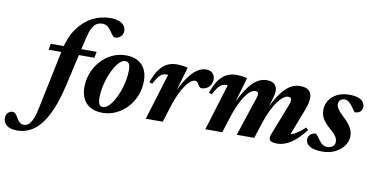

<svg xmlns="http://www.w3.org/2000/svg" viewBox="-280 -967 2879 1479"><g transform="rotate(10 1160.0 -227.0)"><path d="M48.5 -393.5 57 -441.5H416L406.5 -393.5ZM229 -145Q202.5 -30 168.8 48.2Q135 126.5 95.2 173.5Q55.5 220.5 10.5 241Q-34.5 261.5 -83 261.5Q-138.5 261.5 -165.2 239.2Q-192 217 -192 183.5Q-192 158 -176.8 141.8Q-161.5 125.5 -139.5 125.5Q-128 125.5 -117.8 135.8Q-107.5 146 -94.5 169.5Q-81 192.5 -68.5 201Q-56 209.5 -42.5 209.5Q-27 209.5 -13.5 203Q0 196.5 11.8 180Q23.5 163.5 34 134.8Q44.5 106 53.5 61.5L152 -412.5Q173 -512 221 -579.8Q269 -647.5 335 -682Q401 -716.5 475 -716.5Q517 -716.5 544.2 -705.8Q571.5 -695 584.5 -677Q597.5 -659 597.5 -637Q597.5 -609.5 579 -592Q560.5 -574.5 536.5 -574.5Q525.5 -574.5 514.8 -587.8Q504 -601 490.5 -621Q477 -642 460 -652.5Q443 -663 422.5 -663Q396.5 -663 377 -650.8Q357.5 -638.5 342.8 -609.5Q328 -580.5 316.5 -530Z M644.5 -454.5Q699.5 -454.5 737.2 -433.5Q775 -412.5 794.2 -374.5Q813.5 -336.5 813.5 -284.5Q813.5 -223 792.2 -169.2Q771 -115.5 733.2 -74.5Q695.5 -33.5 645.8 -10.2Q596 13 539.5 13Q484.5 13 446.8 -7.8Q409 -28.5 389.5 -66.8Q370 -105 370 -157Q370 -218 391.5 -272Q413 -326 450.8 -367Q488.5 -408 538 -431.2Q587.5 -454.5 644.5 -454.5ZM537.5 -31.5Q557.5 -31.5 578.5 -50.5Q599.5 -69.5 618.5 -101.8Q637.5 -134 652.5 -174.5Q667.5 -215 676.5 -258.8Q685.5 -302.5 685.5 -343.5Q685.5 -380.5 675.8 -395.2Q666 -410 646 -410Q626 -410 605 -391Q584 -372 565 -339.8Q546 -307.5 531 -266.8Q516 -226 507.2 -182.5Q498.5 -139 498.5 -98Q498.5 -61 508.2 -46.2Q518 -31.5 537.5 -31.5Z M988.5 -361Q987.5 -362.5 985.8 -363.2Q984 -364 981 -364Q962.5 -364 947 -357.5Q931.5 -351 915.8 -331.8Q900 -312.5 880 -273.5L856.5 -282.5Q879.5 -348.5 907.8 -385.8Q936 -423 969.2 -438.5Q1002.5 -454 1041 -454Q1057.5 -454 1071 -452.8Q1084.5 -451.5 1098.2 -449.5Q1112 -447.5 1128 -443.5L1059.5 -208.5L1055.5 -218.5Q1094.5 -306.5 1131.2 -358.2Q1168 -410 1202.5 -432.2Q1237 -454.5 1269 -454.5Q1304.5 -454.5 1322.5 -436Q1340.5 -417.5 1340.5 -386.5Q1340.5 -363.5 1329.2 -345.2Q1318 -327 1299.8 -316.5Q1281.5 -306 1259 -306Q1251 -306 1245 -311.8Q1239 -317.5 1232 -330Q1225 -343 1217.5 -348.5Q1210 -354 1200 -354Q1187.5 -354 1172.5 -343.8Q1157.5 -333.5 1141.2 -313.8Q1125 -294 1108.2 -264.2Q1091.5 -234.5 1075.2 -195.2Q1059 -156 1044 -107L1011 0H878Z M1981.5 -37 1961.5 -71Q1984.5 -71 2006.8 -78.8Q2029 -86.5 2053.5 -103.5Q2078 -120.5 2106.5 -148L2124.5 -130.5Q2085 -79.5 2048 -47.8Q2011 -16 1976 -1.5Q1941 13 1906.5 13Q1864 13 1850.8 -2Q1837.5 -17 1850.5 -51L1940.5 -281Q1948.5 -302 1951.8 -313.5Q1955 -325 1955 -333Q1955 -344.5 1949.2 -351Q1943.5 -357.5 1929.5 -357.5Q1913.5 -357.5 1893.8 -343.8Q1874 -330 1852.2 -301.5Q1830.5 -273 1808.5 -229Q1786.5 -185 1766.5 -124L1726.5 0H1589.5L1684.5 -287Q1689.5 -300.5 1692 -309.8Q1694.5 -319 1695.5 -325.2Q1696.5 -331.5 1696.5 -335.5Q1696.5 -346.5 1690.2 -351.8Q1684 -357 1671 -357Q1654.5 -357 1634.8 -341.8Q1615 -326.5 1594.2 -296.5Q1573.5 -266.5 1553 -222Q1532.5 -177.5 1514 -118.5L1476.5 0H1344L1454.5 -361Q1453.5 -362.5 1451.8 -363.2Q1450 -364 1447 -364Q1428.5 -364 1413 -357.5Q1397.5 -351 1381.8 -331.8Q1366 -312.5 1346 -273.5L1322.5 -282.5Q1345.5 -348.5 1373.8 -385.8Q1402 -423 1435.2 -438.5Q1468.5 -454 1507 -454Q1523.5 -454 1536.8 -452.8Q1550 -451.5 1563.2 -449.5Q1576.5 -447.5 1592.5 -443.5L1524 -209L1520.5 -217Q1552.5 -288 1582 -334.2Q1611.5 -380.5 1639 -406.8Q1666.5 -433 1693 -443.8Q1719.5 -454.5 1745.5 -454.5Q1787.5 -454.5 1807 -435.5Q1826.5 -416.5 1826.5 -384Q1826.5 -371 1823.2 -354.8Q1820 -338.5 1813.5 -317.5L1782.5 -209H1773Q1805 -281 1834.8 -328.8Q1864.5 -376.5 1892.8 -404Q1921 -431.5 1949 -443Q1977 -454.5 2006 -454.5Q2055.5 -454.5 2076.5 -433.2Q2097.5 -412 2097.5 -378Q2097.5 -360 2092.5 -336Q2087.5 -312 2075 -280.5Z M2191 -114Q2195.5 -110 2202.5 -100.8Q2209.5 -91.5 2226 -69Q2242 -46.5 2257.8 -37.5Q2273.5 -28.5 2289.5 -28.5Q2308 -28.5 2321.8 -34.2Q2335.5 -40 2343.2 -51.5Q2351 -63 2351 -79Q2351 -92 2345.8 -105Q2340.5 -118 2326.8 -134.2Q2313 -150.5 2286 -173Q2260 -196 2243.8 -216.8Q2227.5 -237.5 2220.2 -258.8Q2213 -280 2213 -303.5Q2213 -345 2234.5 -379.2Q2256 -413.5 2296 -434Q2336 -454.5 2391.5 -454.5Q2435.5 -454.5 2462 -444.5Q2488.5 -434.5 2500.5 -417.8Q2512.5 -401 2512.5 -380.5Q2512.5 -364.5 2505.5 -352.8Q2498.5 -341 2485.2 -334.8Q2472 -328.5 2454 -328.5Q2450 -333.5 2443 -342Q2436 -350.5 2423 -370.5Q2409.5 -390 2394 -401.2Q2378.5 -412.5 2363 -412.5Q2340 -412.5 2327.8 -400Q2315.5 -387.5 2315.5 -367Q2315.5 -355.5 2321 -343.2Q2326.5 -331 2341 -314.2Q2355.5 -297.5 2382 -272Q2409 -247 2424.5 -225Q2440 -203 2446.8 -182.8Q2453.5 -162.5 2453.5 -142.5Q2453.5 -101.5 2428.8 -66Q2404 -30.5 2360.5 -8.8Q2317 13 2260.5 13Q2214.5 13 2185.5 3.2Q2156.5 -6.5 2143 -23.2Q2129.5 -40 2129.5 -60Q2129.5 -76 2137.2 -88.2Q2145 -100.5 2158.8 -107.2Q2172.5 -114 2191 -114Z"/></g></svg>

Font: Newsreader 24pt
Style: Bold Italic
Weight: 700
Italic angle: -17°
Designer: Hugues Gentile
Foundry: Production Type
Version: Version 1.003